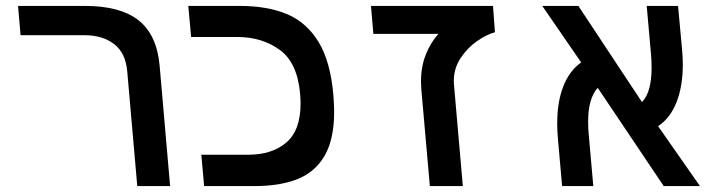

<svg xmlns="http://www.w3.org/2000/svg" viewBox="-20 -629 2440 649"><path d="M266 -510H49.5L41 -609H267Q387 -609 448.5 -560.2Q510 -511.5 519.5 -408L555 0H444L410 -388.5Q404.5 -450.5 365.5 -480.2Q326.5 -510 266 -510Z M660.5 -106H820Q899 -106 947.5 -147Q996 -188 996 -279.5Q996 -294.5 994.5 -311Q985.5 -417 925.5 -460.5Q865.5 -504 782 -504H626L616.5 -609H789.5Q885 -609 951.2 -580.8Q1017.5 -552.5 1057.5 -486Q1097.5 -419.5 1107 -306Q1109.5 -274.5 1109.5 -251.5Q1109.5 -159 1077.8 -103.5Q1046 -48 986.5 -24Q927 0 840 0H670Z M1403 -353.5Q1403 -403 1419.2 -444.2Q1435.5 -485.5 1462 -514.5H1242L1234 -609H1646.5L1653 -520Q1626 -513 1593.2 -490.5Q1560.5 -468 1537.2 -433Q1514 -398 1514 -356Q1514 -348 1514.5 -343.5L1544.5 0H1433L1404 -329Q1403 -346 1403 -353.5Z M1968 -218Q1968 -195 1970 -174.5L1985.5 0H1880L1865.5 -165Q1863.5 -187 1863.5 -212Q1863.5 -285 1884.2 -337.5Q1905 -390 1944.5 -418L1813 -609H1935L2150 -284Q2182.5 -317 2182.5 -400Q2182.5 -424.5 2180.5 -446.5L2166 -609H2272L2286 -456Q2288 -435.5 2288 -410.5Q2288 -337.5 2266.8 -283.5Q2245.5 -229.5 2204.5 -202.5L2346 0H2223.5L2000.5 -332Q1968 -296.5 1968 -218Z"/></svg>

Font: JuliaMono Medium
Style: Italic
Weight: 500
Italic angle: -9°
Monospace: yes
Designer: cormullion
Foundry: corm
Version: Version 0.054; ttfautohint (v1.8.4)